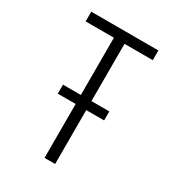

<svg xmlns="http://www.w3.org/2000/svg" viewBox="-178 -838 855 941"><g transform="rotate(30 250.0 -367.5)"><path d="M220 0V-305H119V-356H220V-680H60V-735H440V-680H280V-356H381V-305H280V0Z"/></g></svg>

Font: Iosevka Light
Style: Regular
Weight: 300
Monospace: yes
Designer: Belleve Invis
Foundry: Belleve Invis
Version: Version 32.5.0; ttfautohint (v1.8.4)